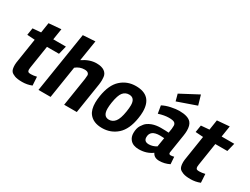

<svg xmlns="http://www.w3.org/2000/svg" viewBox="-65 -1342 2504 1923"><g transform="rotate(30 1187.0 -380.5)"><path d="M223 -152Q221 -140 221 -129Q221 -118 226.5 -108Q232 -98 261 -98Q290 -98 327 -107L333 -8Q281 13 223.5 13Q166 13 136.5 1.5Q107 -10 94 -24Q75 -44 75 -100Q75 -119 83 -165L122 -416L33 -422L46 -504L141 -512L159 -629L301 -641L281 -513H427L403 -416H264Z M778 -522Q838 -522 870 -499Q902 -476 906 -438Q908 -423 908 -401.5Q908 -380 904 -351L849 0H703L754 -326Q758 -356 758 -371Q758 -386 745.5 -397Q733 -408 705 -408Q649 -408 604 -371L546 0H406L516 -697L657 -706L619 -467Q699 -522 778 -522Z M996 -50Q962 -94 962 -175Q962 -211 969 -254Q991 -393 1062.5 -457.5Q1134 -522 1234 -522Q1421 -522 1421 -333Q1421 -297 1414 -255Q1392 -116 1319.5 -51.5Q1247 13 1146 13Q1045 13 996 -50ZM1285 -329Q1285 -414 1217 -414Q1174 -414 1146.5 -381Q1119 -348 1104 -254Q1098 -214 1098 -185Q1098 -94 1165 -94Q1207 -94 1235.5 -129.5Q1264 -165 1278 -254Q1285 -298 1285 -329Z M1924 -17Q1868 11 1807.5 11Q1747 11 1726 -35Q1661 13 1572 13Q1504 13 1471 -26Q1445 -56 1445 -102Q1445 -157 1467 -192Q1489 -227 1510.5 -242.5Q1532 -258 1559 -268Q1603 -284 1658 -284Q1713 -284 1749 -281L1757 -330Q1759 -346 1759 -366.5Q1759 -387 1743.5 -399.5Q1728 -412 1677.5 -412Q1627 -412 1560 -391L1545 -479Q1586 -501 1641 -512.5Q1696 -524 1734 -524Q1836 -524 1873 -480Q1898 -450 1898 -390Q1898 -364 1893 -332L1860 -122Q1859 -117 1859 -113Q1859 -94 1880 -94Q1894 -94 1918 -100ZM1689 -213Q1578 -213 1578 -131Q1578 -80 1635 -80Q1678 -80 1721 -106L1738 -211Q1710 -213 1689 -213ZM1870 -663 1653 -587 1632 -665 1838 -774Z M2170 -152Q2168 -140 2168 -129Q2168 -118 2173.5 -108Q2179 -98 2208 -98Q2237 -98 2274 -107L2280 -8Q2228 13 2170.5 13Q2113 13 2083.5 1.5Q2054 -10 2041 -24Q2022 -44 2022 -100Q2022 -119 2030 -165L2069 -416L1980 -422L1993 -504L2088 -512L2106 -629L2248 -641L2228 -513H2374L2350 -416H2211Z"/></g></svg>

Font: Rambla
Style: Bold Italic
Weight: 700
Italic angle: -12°
Designer: Martin Sommaruga
Foundry: Martin Sommaruga
Version: Version 1.001